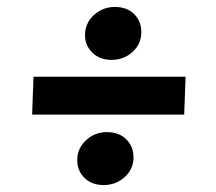

<svg xmlns="http://www.w3.org/2000/svg" viewBox="-20 -582 622 553"><path d="M72.5 -252 76.5 -361H514.5L510.5 -252ZM278.5 -49Q243.5 -49 222.2 -70.7Q201 -92.5 202.5 -124.5Q204 -157 229 -179.2Q254 -201.5 287.5 -201.5Q323.5 -201.5 344.5 -180Q365.5 -158.5 364.5 -126Q363.5 -93.5 338.3 -71.2Q313 -49 278.5 -49ZM301.5 -409.5Q266.5 -409.5 245 -431.3Q223.5 -453 225 -485Q226.5 -517.5 251.7 -539.8Q277 -562 310.5 -562Q346.5 -562 367.3 -540.5Q388 -519 387 -486.5Q386 -454 361 -431.8Q336 -409.5 301.5 -409.5Z"/></svg>

Font: Literata
Style: Italic
Weight: 400
Italic angle: -2°
Designer: Latin by Veronika Burian and Jose Scaglione. Greek by Irene Vlachou. Cyrillic by Vera Evstafieva
Foundry: TypeTogether
Version: Version 3.103;gftools[0.9.29]